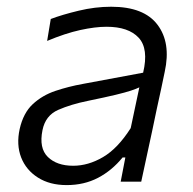

<svg xmlns="http://www.w3.org/2000/svg" viewBox="-20 -526 560 556"><path d="M173 10Q124 10 89.8 -11.8Q55.5 -33.5 41.2 -70.2Q27 -107 37 -152.5Q47.5 -199 75 -224.5Q102.5 -250 140.5 -262.8Q178.5 -275.5 220 -283L394.5 -315.5Q411 -385 381.5 -416.8Q352 -448.5 288.5 -448.5Q255.5 -448.5 212.2 -439Q169 -429.5 116.5 -407.5L127 -471Q160 -483.5 207.8 -495Q255.5 -506.5 302 -506.5Q397 -506.5 436.2 -454.2Q475.5 -402 457 -318Q452.5 -295.5 446.8 -269.2Q441 -243 434 -210.5L420.5 -146Q413.5 -114 405.8 -78Q398 -42 389 0H329.5L343 -70H335Q304 -32 263.8 -11Q223.5 10 173 10ZM192 -46Q235.5 -46 278.2 -71Q321 -96 358.5 -155L383.5 -273Q374 -268.5 359 -263.5Q344 -258.5 315 -251.5Q286 -244.5 235 -234Q185.5 -224 148.5 -207.8Q111.5 -191.5 103 -149Q92.5 -97 118.5 -71.5Q144.5 -46 192 -46Z"/></svg>

Font: Commissioner Light
Style: Italic
Weight: 300
Italic angle: -12°
Designer: Kostas Bartsokas
Foundry: Kostas Bartsokas
Version: Version 1.000; ttfautohint (v1.8.3)